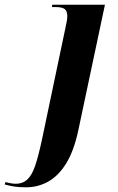

<svg xmlns="http://www.w3.org/2000/svg" viewBox="-154 -556 500 816"><path d="M-42 240Q-71 240 -92 237Q-113 234 -134 228L-131 218Q-124 220 -110.5 222.5Q-97 225 -87 225Q-58 225 -38.5 207.5Q-19 190 -5 149.5Q9 109 24 39L124 -437Q127 -452 129.5 -464.5Q132 -477 132 -487Q132 -509 121 -517.5Q110 -526 81 -526H67L68 -536H292L179 -3Q160 86 127 139Q94 192 50.5 216Q7 240 -42 240Z"/></svg>

Font: Noto Serif Display SemiCondensed
Style: Bold Italic
Weight: 700
Width: 4
Italic angle: -12°
Designer: Monotype Design Team
Foundry: Monotype Imaging Inc.
Version: Version 2.009